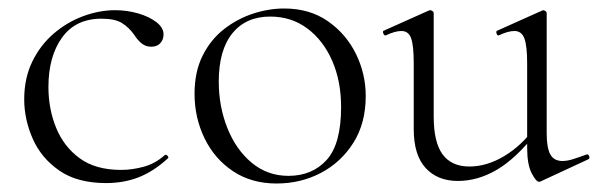

<svg xmlns="http://www.w3.org/2000/svg" viewBox="-20 -419 1408 452"><path d="M230 12Q162 12 119.5 -17.5Q77 -47 57 -92.5Q37 -138 37 -185Q37 -235 56 -274Q75 -313 106.5 -340Q138 -367 176 -381Q214 -395 251 -395Q279 -395 305 -387.5Q331 -380 348 -367Q365 -354 365 -338Q365 -326 357.5 -317.5Q350 -309 336 -309Q322 -309 312 -318Q302 -327 296 -337Q284 -354 267.5 -364.5Q251 -375 219 -375Q158 -375 126 -330.5Q94 -286 94 -214Q94 -163 112 -118.5Q130 -74 167.5 -46.5Q205 -19 265 -19Q291 -19 318.5 -26.5Q346 -34 368 -54Q371 -56 374.5 -52Q378 -48 375 -46Q341 -15 306 -1.5Q271 12 230 12Z M631 13Q572 13 528.5 -16Q485 -45 461.5 -93.5Q438 -142 438 -198Q438 -250 457 -288Q476 -326 507.5 -350.5Q539 -375 576 -387Q613 -399 649 -399Q709 -399 752 -369Q795 -339 818 -292Q841 -245 841 -193Q841 -129 812 -83Q783 -37 735.5 -12Q688 13 631 13ZM659 -5Q715 -5 749 -42.5Q783 -80 783 -167Q783 -228 762 -276Q741 -324 703.5 -352Q666 -380 616 -380Q559 -380 527 -340.5Q495 -301 495 -227Q495 -168 515.5 -117Q536 -66 573 -35.5Q610 -5 659 -5Z M1058 7Q1010 7 982 -23.5Q954 -54 954 -115V-270Q954 -311 948 -328.5Q942 -346 925 -346Q910 -346 889 -336Q885 -334 882.5 -340Q880 -346 884 -347L989 -394Q991 -395 993 -395Q995 -395 998 -393Q1001 -391 1001 -388V-145Q1001 -84 1022 -55.5Q1043 -27 1085 -27Q1126 -27 1167 -51.5Q1208 -76 1239 -119L1244 -108Q1195 -46 1150 -19.5Q1105 7 1058 7ZM1267 -388V-105Q1267 -71 1275.5 -55.5Q1284 -40 1304 -40Q1315 -40 1328 -44Q1341 -48 1360 -55Q1365 -57 1367 -51.5Q1369 -46 1365 -44L1253 8Q1251 9 1249 9Q1242 9 1231.5 -11.5Q1221 -32 1221 -71V-270Q1221 -311 1214.5 -328.5Q1208 -346 1191 -346Q1176 -346 1155 -336Q1151 -334 1149 -340Q1147 -346 1151 -347L1256 -394Q1258 -395 1259 -395Q1261 -395 1264 -393Q1267 -391 1267 -388Z"/></svg>

Font: Cormorant Garamond Light
Style: Regular
Weight: 300
Designer: Christian Thalmann (Catharsis Fonts)
Foundry: Catharsis Fonts
Version: Version 4.001